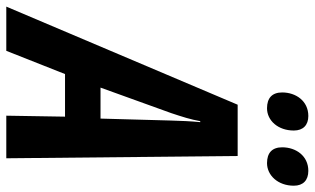

<svg xmlns="http://www.w3.org/2000/svg" viewBox="-272 -766 976 595"><g transform="rotate(90 215.5 -468.0)"><path d="M423 -808C461 -808 493 -842 493 -891C493 -920 476 -936 447 -936C400 -936 374 -897 374 -855C374 -824 391 -808 423 -808ZM253 -808C291 -808 322 -842 322 -891C322 -920 305 -936 277 -936C230 -936 204 -897 204 -855C204 -824 221 -808 253 -808ZM-62 0H75L147 -182H279L276 0H408L401 -717H242ZM189 -292 268 -511C279 -544 288 -572 293 -601H296C293 -570 292 -541 291 -509L285 -292Z"/></g></svg>

Font: Noto Sans ExtraCondensed
Style: Bold Italic
Weight: 700
Width: 2
Italic angle: -12°
Designer: Monotype Design Team
Foundry: Monotype Imaging Inc.
Version: Version 2.013